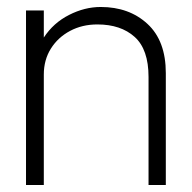

<svg xmlns="http://www.w3.org/2000/svg" viewBox="-20 -530 550 550"><path d="M54.5 -500H105.5V-422.5Q133 -464.5 177.8 -487.2Q222.5 -510 268.5 -510Q350 -510 402.5 -461.5Q455 -413 455 -320.5V0H405.5V-309.5Q405.5 -388.5 365.8 -424.2Q326 -460 259 -460Q215.5 -460 180.8 -441.5Q146 -423 125.8 -390.8Q105.5 -358.5 105.5 -316.5V0H54.5Z"/></svg>

Font: Overused Grotesk Light
Style: Regular
Weight: 300
Version: Version 0.004